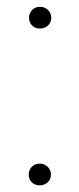

<svg xmlns="http://www.w3.org/2000/svg" viewBox="-20 -542 232 565"><path d="M97.7 -522Q111.8 -522 121.3 -512.5Q130.9 -502.9 130.9 -489.7Q130.9 -476.1 121.3 -467Q111.8 -458 97.7 -458Q83.5 -458 74.5 -467Q65.4 -476.1 65.4 -489.7Q65.4 -502.9 74.5 -512.5Q83.5 -522 97.7 -522ZM96.7 -60.5Q110.8 -60.5 120.4 -51Q129.9 -41.5 129.9 -28.3Q129.9 -14.6 120.4 -5.6Q110.8 3.4 96.7 3.4Q82.5 3.4 73.5 -5.6Q64.5 -14.6 64.5 -28.3Q64.5 -41.5 73.5 -51Q82.5 -60.5 96.7 -60.5Z"/></svg>

Font: Robert Sans ExtraLight
Style: Regular
Weight: 250
Designer: Christian Robertson (extended by Adam Twardoch)
Foundry: Google
Version: Version 12.135;April 2, 2019;FontCreator 11.5.0.2425 64-bit;